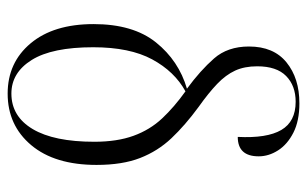

<svg xmlns="http://www.w3.org/2000/svg" viewBox="-174 -412 821 514"><g transform="rotate(-90 237.0 -155.5)"><path d="M243 -546Q326 -546 377.5 -484.5Q429 -423 429 -316Q429 -210 380 -149Q331 -88 256 -66Q305 -30 337 6.5Q369 43 369 100Q369 166 326.5 200.5Q284 235 217 235Q170 235 138.5 219Q107 203 91 178Q75 153 75 126Q75 70 127 70Q123 148 145.5 186.5Q168 225 221 225Q264 225 290 199.5Q316 174 316 122Q316 88 304.5 63Q293 38 269 15Q245 -8 207 -35Q158 -71 123.5 -107.5Q89 -144 70.5 -191.5Q52 -239 52 -308Q52 -420 105 -483Q158 -546 243 -546ZM243 -536Q182 -536 148 -479Q114 -422 114 -314Q114 -253 130 -209Q146 -165 176.5 -132.5Q207 -100 249 -70Q302 -99 334.5 -159Q367 -219 367 -317Q367 -427 333 -481.5Q299 -536 243 -536Z"/></g></svg>

Font: Noto Serif Display Condensed Light
Style: Regular
Weight: 300
Width: 3
Designer: Monotype Design Team
Foundry: Monotype Imaging Inc.
Version: Version 2.009